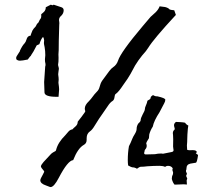

<svg xmlns="http://www.w3.org/2000/svg" viewBox="-20 -758 874 807"><path d="M192.4 28.3 189.9 27.8 173.3 21.5Q149.4 13.7 149.4 -0.5Q149.4 -5.9 160.2 -24.4Q163.6 -30.3 166 -36.1L164.6 -39.6Q151.9 -53.7 151.9 -59.1Q153.3 -65.9 163.1 -77.1L195.3 -111.8Q199.7 -116.2 213.9 -123.5L215.8 -127.9Q223.6 -159.2 254.4 -189.5Q260.7 -197.3 267.8 -205.1Q274.9 -212.9 284.7 -214.4Q286.1 -216.8 298.8 -228Q306.6 -235.4 306.6 -246.1Q307.1 -247.6 308.6 -249Q311.5 -252 323.2 -267.6Q336.4 -285.2 337.4 -287.4Q338.4 -289.6 338.4 -290.5L337.9 -293Q336.4 -297.4 336.4 -301.8Q336.4 -316.4 353.5 -332.5L362.3 -342.3Q379.9 -366.2 386.7 -372.1Q395.5 -380.4 398.4 -392.1Q402.3 -408.2 409.2 -418.5L439 -459Q447.3 -470.2 455.6 -475.6Q470.2 -485.4 476.1 -502.9Q487.3 -538.6 579.6 -647.9L612.8 -687L634.3 -706.5Q646.5 -718.8 650.9 -731.4L673.8 -728.5Q687.5 -725.1 692.9 -718.3Q695.8 -716.3 712.4 -714.8L719.2 -695.3Q626 -594.7 603 -557.1Q596.2 -545.4 577.1 -524.4Q561 -504.4 547.9 -482.9Q538.1 -464.8 528.6 -447.3Q519 -429.7 497.6 -400.4Q479 -372.1 467.3 -363.8Q462.9 -362.3 461.4 -350.3Q460 -338.4 453.6 -334Q442.9 -327.6 433.6 -313L417.5 -289.6Q394 -256.8 378.4 -230.5Q367.7 -212.4 358.4 -206.1Q344.2 -196.3 344.2 -177.2V-169.9Q344.2 -155.3 332 -148.9Q307.1 -134.8 287.6 -85Q265.1 -83.5 227.1 -10.7Q207 28.3 192.4 28.3ZM226.1 -351.1H218.3Q168 -351.1 167 -369.1L165.5 -413.1Q165.5 -420.4 169.9 -477.5L171.4 -484.4Q171.4 -489.7 170.9 -491.2Q168.9 -496.6 168.9 -508.8L170.4 -525.9Q170.4 -543.9 167.5 -560.1Q164.6 -572.8 164.6 -577.1Q164.6 -580.1 165 -582.5Q165.5 -585 165.5 -587.9Q165.5 -595.2 161.1 -603Q152.8 -595.7 145.5 -572.3L134.3 -567.4Q119.1 -537.1 111.8 -527.8L108.4 -521.5L107.4 -522L96.7 -507.8Q73.2 -502.9 63 -502.9Q55.7 -502.9 49.8 -507.3Q47.9 -510.7 47.9 -514.2Q47.9 -518.1 50.3 -522L64 -543.5L63.5 -544.4Q73.7 -566.4 83.5 -576.2Q88.4 -581.5 91.3 -591.8Q95.7 -607.9 108.4 -607.9Q109.9 -612.3 110.8 -615.7Q111.8 -619.1 116.2 -629.4Q122.1 -639.2 125.7 -642.1Q129.4 -645 131.6 -649.9Q133.8 -654.8 136.2 -658.7Q141.1 -660.6 144 -668.2Q147 -675.8 149.9 -678.7Q152.8 -681.6 153.3 -687.5V-698.2Q163.6 -706.5 166.5 -710Q172.4 -717.3 172.4 -727.5Q183.1 -732.4 193.4 -738.3L201.2 -735.8L205.6 -738.3Q222.2 -733.4 238.3 -727.5Q247.6 -724.1 247.6 -714.8Q247.6 -700.7 235.8 -690.4Q228 -683.6 228 -673.3Q228 -670.9 228.8 -667.7Q229.5 -664.6 229.5 -660.6L229 -654.3Q228 -640.6 227.1 -585.9Q227.1 -537.6 225.6 -528.8L226.1 -515.6Q226.1 -495.1 224.6 -490.2L224.1 -486.3Q224.1 -482.4 226.6 -474.6L227.5 -468.8L226.1 -459.5Q224.6 -449.7 224.6 -446.3Q224.6 -443.4 225.1 -440.9Q226.6 -431.6 226.6 -423.3Q226.6 -416.5 225.6 -410.2Q228.5 -389.6 228.5 -382.8ZM713.9 18.1Q706.5 10.7 702.1 -5.9Q702.1 -16.6 706.1 -23.4Q707.5 -25.9 707.5 -33.7L704.6 -43Q704.6 -46.9 706.1 -50.3Q700.2 -61 685.5 -61Q679.2 -61 673.8 -56.6Q665 -61 650.9 -61Q626 -61 599.1 -59.1L585.4 -57.6Q573.2 -57.6 569.6 -56.9Q565.9 -56.2 555.7 -48.8Q546.4 -54.7 536.1 -54.7Q532.7 -54.7 518.6 -62.5Q517.1 -73.2 517.1 -84.5Q517.1 -116.7 522 -143.6Q527.8 -153.8 537.1 -177.2Q538.6 -181.6 546.4 -194.3Q554.2 -207 554.2 -215.8Q554.2 -229 562 -239.7Q571.3 -247.1 571.3 -253.9Q571.3 -260.7 579.1 -275.9Q588.9 -293 588.9 -299.3Q588.9 -305.7 593.5 -315.4Q598.1 -325.2 599.6 -334.5L604 -337.4Q613.3 -341.3 613.3 -348.1Q613.3 -351.6 621.1 -357.4H626.5Q629.4 -353 642.1 -353Q674.8 -345.7 674.8 -338.9Q674.8 -332 670.4 -324.2L650.4 -286.1Q627 -250.5 622.1 -225.6Q612.8 -211.9 607.4 -193.4L606 -177.2Q594.7 -160.2 594.7 -154.8Q594.7 -152.3 595.7 -152.3L596.7 -145.5Q596.7 -136.2 590.3 -129.9Q587.4 -126.5 587.4 -121.1Q585.9 -117.2 585.9 -114.3Q585.9 -108.9 593.3 -108.9L631.3 -109.9Q643.6 -112.8 658.7 -112.8L665 -111.8L701.7 -119.1Q709.5 -120.6 709.5 -127Q709.5 -128.4 708.5 -133.8Q707.5 -139.2 707.5 -142.1Q708 -156.2 708 -172.4Q708 -186.5 707.3 -190.7Q706.5 -194.8 706.5 -197.8Q706.5 -207.5 712.9 -212.4Q714.4 -213.9 714.4 -216.3L713.9 -219.7Q711.9 -225.6 711.4 -231.4Q711.4 -239.7 719.7 -245.6Q726.6 -245.6 739.3 -244.6Q752 -243.7 757.8 -242.2Q763.7 -233.4 771.5 -230.5L769.5 -216.3Q767.1 -189 767.1 -175Q767.1 -161.1 765.6 -146.5L766.6 -128.4Q771.5 -126.5 777.8 -126.5L789.6 -127Q806.2 -127 807.6 -118.2L803.2 -114.7L803.7 -113.3L811.5 -107.4L812.5 -106Q808.1 -75.7 803.7 -74.2L780.3 -70.3Q763.7 -66.9 763.7 -49.8Q763.7 -45.4 762.7 -43.9Q761.7 -42.5 761.7 -39.6Q761.7 -36.1 763.7 -32.7Q765.6 -29.3 765.6 -27.3Q765.6 -25.9 763.9 -22.7Q762.2 -19.5 762.2 -18.6Q762.2 -18.1 764.6 -13.4Q767.1 -8.8 767.1 -7.3Q767.1 -5.9 765.9 -3.9Q764.6 -2 764.6 1.5L765.6 17.6L752 16.6Z"/></svg>

Font: Kurland
Style: Regular
Weight: 400
Designer: GGBot
Version: 0.22